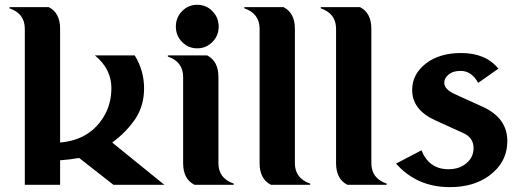

<svg xmlns="http://www.w3.org/2000/svg" viewBox="-20 -767 2160 797"><path d="M83 0V-647.5Q83 -710.9 19.5 -732.4V-737.3H182.6Q229.5 -713.4 229.5 -647.5V-175.3Q350.6 -186 409.2 -280.3Q442.4 -334 442.4 -401.4Q442.4 -480.5 374 -537.1Q374 -537.1 539.1 -537.1Q578.1 -474.6 578.1 -399.9Q578.1 -329.1 542 -273.9Q505.4 -219.2 445.8 -175.3L662.1 0H450.7L308.6 -111.3Q270.5 -104.5 229.5 -101.6V0Z M787.1 0Q740.2 -23.9 740.2 -89.8V-447.3Q740.2 -510.7 676.8 -532.2V-537.1H839.8Q886.7 -513.2 886.7 -447.3V-89.8Q886.7 -26.4 950.2 -4.9V0ZM735.8 -720.7Q761.7 -747.1 798.8 -747.1Q835.9 -747.1 861.8 -720.7Q887.7 -694.3 887.7 -656.7Q887.7 -619.1 861.8 -592.8Q835.9 -566.4 798.8 -566.4Q761.7 -566.4 735.8 -592.8Q710 -619.1 710 -656.7Q710 -694.3 735.8 -720.7Z M1104.5 0Q1057.6 -23.9 1057.6 -89.8V-647.5Q1057.6 -710.9 994.1 -732.4V-737.3H1157.2Q1204.1 -713.4 1204.1 -647.5V-89.8Q1204.1 -26.4 1267.6 -4.9V0Z M1421.9 0Q1375 -23.9 1375 -89.8V-647.5Q1375 -710.9 1311.5 -732.4V-737.3H1474.6Q1521.5 -713.4 1521.5 -647.5V-89.8Q1521.5 -26.4 1585 -4.9V0Z M1847.2 9.8Q1710.4 9.8 1624 -87.9L1729.5 -143.1Q1761.2 -64.5 1841.8 -64.5Q1892.6 -64.5 1922.9 -95.7Q1945.8 -119.1 1945.8 -151.9Q1945.8 -195.3 1903.8 -214.4L1786.6 -267.6Q1690.9 -311 1690.9 -393.6Q1690.9 -459.5 1748.5 -503.9Q1804.7 -546.9 1894 -546.9Q1996.6 -546.9 2048.8 -481.9L1964.8 -422.9Q1938 -472.7 1892.1 -472.7Q1861.3 -472.7 1843.8 -459Q1824.2 -443.4 1824.2 -422.9Q1824.2 -396 1869.6 -375.5L1983.9 -323.7Q2085.9 -277.3 2085.9 -181.6Q2085.9 -92.8 2009.8 -37.1Q1945.3 9.8 1847.2 9.8Z"/></svg>

Font: Berenika
Style: Bold
Weight: 700
Designer: Wojciech Kalinowski "wmk69" (wmk69@o2.pl)
Foundry: Wojciech Kalinowski "wmk69" (wmk69@o2.pl)
Version: Version 3.1.0; 2021-05-14